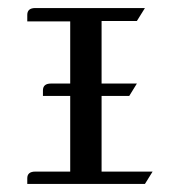

<svg xmlns="http://www.w3.org/2000/svg" viewBox="-20 -458 439 478"><path d="M47.9 0V-14.2Q47.9 -30.8 67.9 -30.8H154.8V-219.2H86.9V-232.9Q86.9 -250 106.9 -250H154.8V-404.8H47.9V-420.9Q47.9 -438 67.9 -438H340.8L320.8 -405.8H232.9V-250H320.8L301.8 -219.2H232.9V-30.8H359.9L340.8 0Z"/></svg>

Font: Hhenum
Style: Regular
Weight: 400
Designer: T. Christopher White
Version: Version 1.0